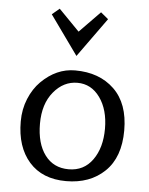

<svg xmlns="http://www.w3.org/2000/svg" viewBox="-52 -742 619 795"><g transform="rotate(5 258.0 -344.5)"><path d="M43.9 0ZM133.3 -510.3ZM250 -510.3 133.3 -673.3 164.1 -699.2 250 -611.3 335.9 -699.2 367.2 -673.3ZM357.9 -90.6Q394 -141.1 394 -220.2Q394 -299.3 357.9 -349.6Q321.8 -399.9 264.2 -399.9Q206.5 -399.9 165.3 -350.1Q124 -300.3 124 -218Q124 -135.7 159.7 -87.9Q195.3 -40 258.5 -40Q321.8 -40 357.9 -90.6ZM43.9 -220.2Q43.9 -271 62 -314.9Q80.1 -358.4 109.4 -387.7Q172.4 -450.2 250 -450.2Q351.1 -450.2 412.6 -391.1Q474.1 -332 474.1 -220.2Q474.1 -108.4 412.6 -49.3Q351.1 9.8 252.2 9.8Q153.3 9.8 98.6 -52.2Q43.9 -114.3 43.9 -220.2Z"/></g></svg>

Font: Pfennig
Style: Medium
Weight: 500
Version: Version 20120410 ; ttfautohint (v0.8)